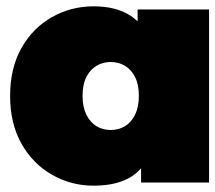

<svg xmlns="http://www.w3.org/2000/svg" viewBox="-20 -577 681 607"><path d="M276 10Q205 10 144.5 -24.5Q84 -59 48 -122.5Q12 -186 12 -274Q12 -362 48 -425.5Q84 -489 144.5 -523Q205 -557 276 -557Q348 -557 394 -526.5Q440 -496 462 -433.5Q484 -371 484 -274Q484 -176 463.5 -113Q443 -50 397.5 -20Q352 10 276 10ZM330 -166Q355 -166 375 -178Q395 -190 407 -214.5Q419 -239 419 -274Q419 -310 407 -333.5Q395 -357 375 -369Q355 -381 330 -381Q305 -381 285 -369Q265 -357 253 -333.5Q241 -310 241 -274Q241 -239 253 -214.5Q265 -190 285 -178Q305 -166 330 -166ZM426 0V-74L425 -274L415 -474V-547H641V0Z"/></svg>

Font: MOST Montserrat Black
Style: Regular
Weight: 900
Designer: Julieta Ulanovsky
Foundry: Julieta Ulanovsky
Version: Version 8.000;March 11, 2024;FontCreator 15.0.0.2926 64-bit